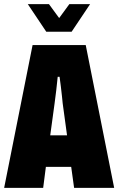

<svg xmlns="http://www.w3.org/2000/svg" viewBox="-20 -905 570 925"><path d="M114 -885H216L265 -818L314 -885H414L325 -752H203ZM0 0 137 -688H393L530 0H337L323 -101H201L188 0ZM222 -253H303L282 -407Q281 -419 278.5 -441.5Q276 -464 273 -489.5Q270 -515 267 -535H258Q255 -507 251 -470Q247 -433 243 -407Z"/></svg>

Font: Archivo ExtraCondensed Black
Style: Regular
Weight: 900
Width: 2
Designer: Hector Gatti
Foundry: Omnibus-Type
Version: Version 2.001; ttfautohint (v1.8.3)